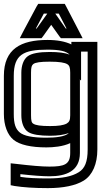

<svg xmlns="http://www.w3.org/2000/svg" viewBox="-22 -725 538 990"><path d="M-2 -334V-137C-2 -79 16 -30 48 -4C80 22 139 35 217 35C252 35 302 31 340 13V64C340 123 310 134 233 134C193 134 137 129 61 120L33 117V145V209V230L53 234C97 241 155 245 225 245C304 245 368 232 410 206C455 178 480 120 480 46V-484V-509H455H371H346V-496C315 -511 273 -519 223 -519C86 -519 -2 -473 -2 -334ZM340 -131C340 -105 335 -96 322 -88C305 -79 279 -75 236 -75C188 -75 162 -79 150 -87C141 -92 138 -102 138 -131V-350C138 -378 141 -388 150 -395C161 -403 186 -407 234 -407C285 -407 312 -402 325 -394C336 -387 340 -377 340 -350V-131ZM337 -443C314 -453 278 -457 234 -457C181 -457 141 -450 121 -435C99 -419 88 -386 88 -350V-131C88 -93 100 -59 124 -44C144 -31 184 -25 236 -25C275 -25 309 -30 333 -39C314 -20 264 -15 217 -15C145 -15 102 -24 80 -42C58 -60 49 -87 49 -137V-334C49 -443 98 -469 223 -469C286 -469 320 -461 337 -443ZM390 -131V-177V-318L392 -311L396 -312V-437V-459H430V46C430 110 415 144 384 163C349 185 299 195 225 195C167 195 121 193 83 187V173C146 180 197 184 233 184C319 184 390 157 390 64V-52V-131ZM122 -528H180H192L200 -538L242 -597L284 -538L292 -528H305H363H404L385 -565L319 -692L312 -705H297H190H175L167 -692L99 -565L80 -528H122ZM263 -655H281L321 -578H317L263 -655ZM163 -578 204 -655H222L167 -578H163Z"/></svg>

Font: Gamestation DisplayOutline
Style: Regular
Weight: 400
Designer: Jonas Hecksher
Foundry: Jonas Hecksher, Playtypeª, e-types AS
Version: Version 1.003